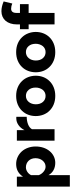

<svg xmlns="http://www.w3.org/2000/svg" viewBox="821 -1601 993 2675"><g transform="rotate(-90 1317.5 -263.5)"><path d="M550 -69Q581 -106 597.5 -156Q614 -206 614 -264Q614 -320 596 -370Q578 -420 545 -457Q511 -494 466.5 -514.5Q422 -535 370 -535Q256 -535 194 -440V-525H55V213H215V-85Q239 -40 283.5 -15Q328 10 387 10Q435 10 477.5 -11Q520 -32 550 -69ZM215 -219V-327Q231 -360 261.5 -379.5Q292 -399 325 -399Q352 -399 375.5 -389Q399 -379 416 -361Q451 -323 451 -265Q451 -237 442.5 -211.5Q434 -186 418 -167Q383 -125 333 -125Q297 -125 264 -152Q231 -179 215 -219Z M1018 -533H1002Q954 -532 911.5 -502Q869 -472 842 -419V-525H695V0H855V-315Q875 -350 921.5 -368.5Q968 -387 1028 -388V-532Q1025 -533 1018 -533Z M1527 -72Q1563 -109 1581.5 -158Q1600 -207 1600 -262Q1600 -316 1581 -366Q1562 -416 1526 -453Q1489 -492 1436.5 -513.5Q1384 -535 1319 -535Q1254 -535 1201 -513.5Q1148 -492 1111 -453Q1075 -416 1056.5 -366.5Q1038 -317 1038 -262Q1038 -207 1056.5 -158Q1075 -109 1111 -72Q1148 -33 1201 -11.5Q1254 10 1319 10Q1384 10 1437 -11.5Q1490 -33 1527 -72ZM1236 -361Q1251 -379 1272.5 -389Q1294 -399 1319 -399Q1370 -399 1402.5 -361.5Q1435 -324 1435 -262Q1435 -233 1426 -207.5Q1417 -182 1402 -163Q1369 -125 1319 -125Q1267 -125 1234.5 -162.5Q1202 -200 1202 -262Q1202 -291 1211 -317Q1220 -343 1236 -361Z M2137 -72Q2173 -109 2191.5 -158Q2210 -207 2210 -262Q2210 -316 2191 -366Q2172 -416 2136 -453Q2099 -492 2046.5 -513.5Q1994 -535 1929 -535Q1864 -535 1811 -513.5Q1758 -492 1721 -453Q1685 -416 1666.5 -366.5Q1648 -317 1648 -262Q1648 -207 1666.5 -158Q1685 -109 1721 -72Q1758 -33 1811 -11.5Q1864 10 1929 10Q1994 10 2047 -11.5Q2100 -33 2137 -72ZM1846 -361Q1861 -379 1882.5 -389Q1904 -399 1929 -399Q1980 -399 2012.5 -361.5Q2045 -324 2045 -262Q2045 -233 2036 -207.5Q2027 -182 2012 -163Q1979 -125 1929 -125Q1877 -125 1844.5 -162.5Q1812 -200 1812 -262Q1812 -291 1821 -317Q1830 -343 1846 -361Z M2475 -361H2597V-482H2475V-531Q2475 -605 2534 -605Q2569 -605 2606 -589L2635 -709Q2563 -740 2498 -740Q2457 -740 2423 -725Q2389 -710 2365 -682Q2341 -654 2328 -613.5Q2315 -573 2315 -525V-482H2248V-361H2315V0H2475Z"/></g></svg>

Font: RT Raleway ExtraBold
Style: Regular
Weight: 400
Designer: Matt McInerney, Pablo Impallari, Rodrigo Fuenzalida — Edited by Milan Moffatt in April 2016
Foundry: Matt McInerney, Pablo Impallari, Rodrigo Fuenzalida — Edited by Milan Moffatt in April 2016
Version: Version 3.001